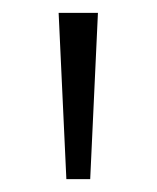

<svg xmlns="http://www.w3.org/2000/svg" viewBox="-20 -813 243 298"><path d="M83 -535H120L132 -793H71Z"/></svg>

Font: Noto Sans Kannada Condensed Light
Style: Regular
Weight: 300
Width: 3
Designer: Jelle Bosma - Monotype Design Team
Foundry: Monotype Imaging Inc.
Version: Version 2.005